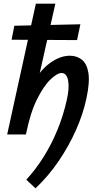

<svg xmlns="http://www.w3.org/2000/svg" viewBox="-20 -731 514 1044"><path d="M173 293 123 246Q174 191 217.5 121.5Q261 52 293 -26.5Q325 -105 343 -187Q358 -252 350.5 -293Q343 -334 314 -334Q291 -334 254 -298.5Q217 -263 180.5 -189.5Q144 -116 121 0H59Q92 -155 141.5 -249Q191 -343 248 -385.5Q305 -428 360 -428Q397 -428 424.5 -407Q452 -386 460.5 -335.5Q469 -285 450 -196Q432 -111 393 -23.5Q354 64 298.5 145.5Q243 227 173 293ZM19 0 175 -711H281L121 0ZM43 -515 58 -591 417 -599 399 -513Z"/></svg>

Font: Ysabeau Infant
Style: Bold Italic
Weight: 700
Italic angle: -12°
Designer: Christian Thalmann (Catharsis Fonts)
Version: Version 2.001;gftools[0.9.30]; featfreeze: ss01,ss02,lnum